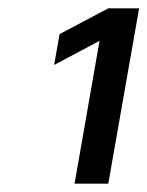

<svg xmlns="http://www.w3.org/2000/svg" viewBox="-20 -755 354 461"><path d="M314 -735 240 -314H159L219 -657L110 -599L123 -673L240 -735Z"/></svg>

Font: KoHo SemiBold
Style: Italic
Weight: 600
Italic angle: -10°
Version: Version 1.000; ttfautohint (v1.6)